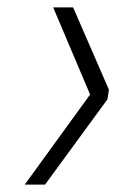

<svg xmlns="http://www.w3.org/2000/svg" viewBox="-20 -557 315 520"><path d="M102 -57H47L224 -301L124 -537H178L275 -314L271 -288Z"/></svg>

Font: Economica
Style: Italic
Weight: 400
Designer: Vicente Lamonaca
Foundry: Vicente Lamonaca
Version: Version 1.100